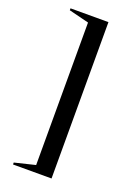

<svg xmlns="http://www.w3.org/2000/svg" viewBox="-154 -785 667 937"><g transform="rotate(20 180.0 -316.0)"><path d="M240 -722V90H40V80L147 54V-686L43 -712V-722Z"/></g></svg>

Font: Cinzel Eorzea
Style: Regular
Weight: 500
Designer: Natanael Gama
Version: Version 2.000